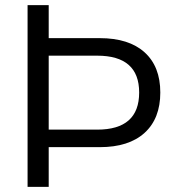

<svg xmlns="http://www.w3.org/2000/svg" viewBox="-20 -725 674 745"><path d="M87 0V-705H169V-577H367Q480 -577 541 -522Q602 -467 602 -366Q602 -265 541 -209.5Q480 -154 367 -154H169V0ZM169 -222H357Q520 -222 520 -366Q520 -509 357 -509H169Z"/></svg>

Font: Nunito Sans
Style: Regular
Weight: 400
Designer: Vernon Adams
Foundry: Vernon Adams
Version: Version 3.101; ttfautohint (v1.8.4.7-5d5b);gftools[0.9.27]